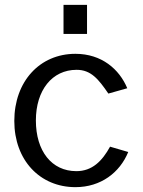

<svg xmlns="http://www.w3.org/2000/svg" viewBox="-20 -762 589 792"><path d="M339 -742H242V-622H339ZM291 -540C144 -540 39 -426 39 -263C39 -101 145 10 291 10C396 10 474 -50 509 -135L434 -157C401 -97 360 -56 295 -56C193 -56 128 -139 128 -265C128 -390 195 -474 296 -474C355 -474 386 -436 427 -376L505 -398C472 -477 399 -540 291 -540Z"/></svg>

Font: 18Franklin
Style: Regular
Weight: 400
Designer: Pablo Impallari, Rodrigo Fuenzalida (Modified by Dan O. Williams)
Version: Version 0.025;PS 000.025;hotconv 1.0.88;makeotf.lib2.5.64775